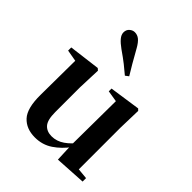

<svg xmlns="http://www.w3.org/2000/svg" viewBox="-237 -995 1152 1152"><g transform="rotate(45 339.0 -419.5)"><path d="M255.7 16.2Q182.1 16.2 140.2 -29.3Q98.3 -74.7 99.3 -187.9L102 -497.7L132 -475.4L28.4 -493.5V-520.2L228 -545.4L240.2 -534.8L234.7 -388.7V-177.8Q234.7 -111 257.7 -85.3Q280.7 -59.5 321.8 -59.5Q364.7 -59.5 402.5 -85.8Q440.3 -112.1 469.6 -153.8L503.2 -103H456Q418.4 -51 368.8 -17.4Q319.2 16.2 255.7 16.2ZM447.6 12.4 442.4 -109.4V-111.9L445.6 -481.6L373.7 -493.2V-516.6L570.9 -545.4L581.6 -534.8L577.6 -388.7V-35L645.6 -28.5V0.7ZM396.7 -643.7 375.7 -627.8Q350.3 -649.6 321.4 -672.6Q292.4 -695.5 248.4 -725.9Q218.1 -747.6 202 -766.9Q185.8 -786.2 185.8 -805.7Q185.8 -828.4 201 -841.6Q216.2 -854.8 233.8 -854.8Q255.7 -854.8 273.2 -840.9Q290.6 -826.9 308.5 -795.4Q336.9 -743.9 357.4 -709.2Q378 -674.4 396.7 -643.7Z"/></g></svg>

Font: Noto Serif TC
Style: Regular
Weight: 200
Designer: Ryoko NISHIZUKA 西塚涼子 (kana & ideographs); Frank Grießhammer (Latin, Greek & Cyrillic); Wenlong ZHANG 张文龙 (bopomofo); San
Foundry: Adobe
Version: Version 2.001;hotconv 1.1.0;makeotfexe 2.6.0